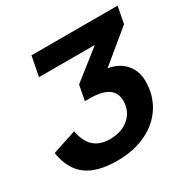

<svg xmlns="http://www.w3.org/2000/svg" viewBox="-151 -803 947 956"><g transform="rotate(-30 322.5 -325.0)"><path d="M149.4 -658.7H644.5L626 -562.5L444.8 -413.1Q504.9 -404.3 541 -364.3Q577.1 -324.2 577.1 -263.2Q577.1 -183.6 537.1 -121.1Q497.1 -58.6 424.8 -24.4Q352.5 9.8 258.8 9.8Q143.6 9.8 82.3 -36.4Q21 -82.5 6.3 -179.7L144 -225.1Q155.8 -161.1 189.9 -131.3Q224.1 -101.6 280.3 -101.6Q348.6 -101.6 390.6 -138.7Q432.6 -175.8 432.6 -233.9Q432.6 -328.1 294.4 -328.1H265.6L282.2 -414.6L448.7 -545.9H127.4Z"/></g></svg>

Font: Cousine
Style: Bold Italic
Weight: 700
Italic angle: -12°
Monospace: yes
Designer: Steve Matteson
Foundry: Ascender Corporation
Version: Version 1.20